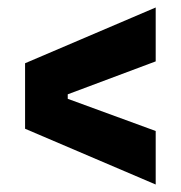

<svg xmlns="http://www.w3.org/2000/svg" viewBox="-20 -586 483 513"><path d="M396 -93 47 -242V-417L396 -566V-422L161 -334V-322L396 -236Z"/></svg>

Font: Bricolage Grotesque 36pt SemiCondensed
Style: Bold
Weight: 700
Width: 4
Designer: Mathieu Triay
Foundry: Atelier Triay
Version: Version 1.001;gftools[0.9.33.dev8+g029e19f]